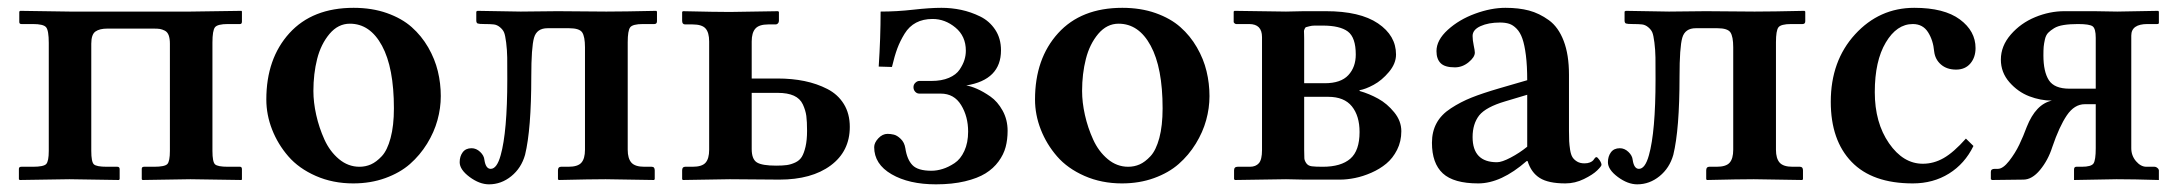

<svg xmlns="http://www.w3.org/2000/svg" viewBox="-20 -464 5625 496"><path d="M106 -353Q106 -385.3 99.1 -393.6Q92.3 -401.9 64.9 -401.9H35.2Q29.8 -401.9 29.8 -407.2V-434.1L32.2 -436L160.2 -434.1H252H377.9H472.2L604 -436L605 -434.1V-408.2Q605 -401.9 600.1 -401.9H568.8Q542 -401.9 535.4 -393.6Q528.8 -385.3 528.8 -354V-74.2Q528.8 -45.9 535.4 -39.6Q542 -33.2 568.8 -33.2H600.1Q605 -33.2 605 -26.9V-1L604 1L472.2 -1L348.1 1L346.2 -1V-27.8Q346.2 -33.2 352.1 -33.2H377.9Q405.8 -33.2 412.4 -40.3Q418.9 -47.4 418.9 -74.2V-351.1Q418.9 -364.3 415.8 -372.8Q412.6 -381.3 405.8 -384.8Q398.9 -388.2 393.1 -389.2Q387.2 -390.1 377.9 -390.1H256.8Q237.3 -390.1 226.6 -382.6Q215.8 -375 215.8 -351.1V-74.2Q215.8 -45.9 222.4 -39.6Q229 -33.2 255.9 -33.2H283.2Q289.1 -33.2 289.1 -26.9V-1L287.1 1L159.2 -1L30.8 1L28.8 -1V-27.8Q28.8 -33.2 35.2 -33.2H64.9Q92.8 -33.2 99.4 -40.3Q106 -47.4 106 -74.2Z M883.8 -402.8Q853.5 -402.8 831.3 -376.5Q809.1 -350.1 799.3 -311.8Q789.6 -273.4 789.6 -229Q789.6 -199.7 796.9 -167Q804.2 -134.3 818.1 -103.5Q832 -72.8 855.7 -53Q879.4 -33.2 908.7 -33.2Q924.3 -33.2 938.2 -39.3Q952.1 -45.4 966.3 -60.5Q980.5 -75.7 989 -107.4Q997.6 -139.2 997.6 -184.1Q997.6 -289.1 966.8 -345.9Q936 -402.8 883.8 -402.8ZM668 -207Q668 -312.5 727.5 -378.2Q787.1 -443.8 893.6 -443.8Q940.9 -443.8 979.5 -430.2Q1018.1 -416.5 1043.5 -394Q1068.8 -371.6 1086.2 -341.6Q1103.5 -311.5 1111.1 -280Q1118.7 -248.5 1118.7 -215.8Q1118.7 -184.6 1110.1 -153.6Q1101.6 -122.6 1083.3 -92.8Q1064.9 -63 1039.1 -40.3Q1013.2 -17.6 975.3 -3.9Q937.5 9.8 892.6 9.8Q839.8 9.8 795.9 -9.5Q752 -28.8 724.9 -60.1Q697.8 -91.3 682.9 -129.4Q668 -167.5 668 -207Z M1247.6 -27.8Q1234.9 -27.8 1231.4 -50.8Q1230.5 -62 1220.5 -71.5Q1210.4 -81.1 1198.2 -81.1Q1183.1 -81.1 1175.3 -70.6Q1167.5 -60.1 1167.5 -44.9Q1167.5 -25.9 1193.1 -6.8Q1218.8 12.2 1243.2 12.2Q1274.9 12.2 1300.8 -8.8Q1326.7 -29.8 1336.4 -64Q1352.5 -129.9 1352.5 -266.1Q1352.5 -341.8 1359.6 -366.5Q1366.7 -391.1 1394.5 -391.1H1450.2Q1476.6 -391.1 1483.9 -380.4Q1491.2 -369.6 1491.2 -341.8V-77.1Q1491.2 -54.2 1481.9 -43.7Q1472.7 -33.2 1448.2 -33.2H1429.2Q1421.4 -33.2 1421.4 -23.9V-1L1423.3 1Q1508.3 -1 1544.4 -1L1669.4 1L1671.4 -1V-23.9Q1671.4 -33.2 1663.6 -33.2H1644.5Q1620.6 -33.2 1611.1 -43.9Q1601.6 -54.7 1601.6 -77.1V-355Q1601.6 -384.8 1607.9 -393.3Q1614.3 -401.9 1641.1 -401.9H1670.4Q1677.2 -401.9 1677.2 -409.2V-434.1L1675.3 -436Q1590.3 -434.1 1546.4 -434.1L1420.4 -435.1Q1358.4 -434.1 1325.2 -434.1L1213.4 -436L1210.4 -434.1V-411.1Q1210.4 -404.8 1214.1 -403.3Q1217.8 -401.9 1231.4 -401.9Q1247.1 -401.9 1255.6 -400.9Q1264.2 -399.9 1271.7 -393.6Q1279.3 -387.2 1282.2 -380.1Q1285.2 -373 1287.6 -354Q1290 -335 1290.3 -315.4Q1290.5 -295.9 1290.5 -258.8Q1290.5 -123.5 1273.4 -63Q1263.7 -27.8 1247.6 -27.8Z M1989.3 -224.1H1921.9V-79.1Q1921.9 -52.7 1935.3 -44.4Q1948.7 -36.1 1984.9 -36.1Q2002 -36.1 2012.7 -37.6Q2023.4 -39.1 2034.4 -44.2Q2045.4 -49.3 2051.3 -58.8Q2057.1 -68.4 2061 -85.2Q2064.9 -102.1 2064.9 -126Q2064.9 -149.9 2063 -164.6Q2061 -179.2 2054 -194.3Q2046.9 -209.5 2030.8 -216.8Q2014.6 -224.1 1989.3 -224.1ZM1812 -77.1V-356.9Q1812 -379.9 1802.7 -390.4Q1793.5 -400.9 1769 -400.9H1750Q1742.2 -400.9 1742.2 -410.2V-433.1L1744.1 -435.1Q1830.1 -433.1 1865.2 -433.1L1990.2 -435.1L1992.2 -433.1V-410.2Q1992.2 -406.2 1989.7 -403.6Q1987.3 -400.9 1983.9 -400.9H1964.8Q1940.9 -400.9 1931.4 -390.1Q1921.9 -379.4 1921.9 -356.9V-261.2H1988.3Q2026.4 -261.2 2058.3 -254.6Q2090.3 -248 2117.4 -234.1Q2144.5 -220.2 2159.9 -195.3Q2175.3 -170.4 2175.3 -136.2Q2175.3 -73.2 2126 -36.6Q2076.7 0 1993.2 0L1865.2 -1L1744.1 1L1742.2 -1V-23.9Q1742.2 -33.2 1750 -33.2H1769Q1793.5 -33.2 1802.7 -43.7Q1812 -54.2 1812 -77.1Z M2386.2 -22.9Q2400.4 -22.9 2415.3 -27.6Q2430.2 -32.2 2445.8 -42.5Q2461.4 -52.7 2471.2 -74Q2481 -95.2 2481 -124Q2481 -163.1 2462.9 -192.6Q2444.8 -222.2 2410.2 -222.2H2355Q2348.6 -222.2 2344.2 -227.1Q2339.8 -231.9 2339.8 -238.8Q2339.8 -245.6 2344.7 -250.2Q2349.6 -254.9 2355 -254.9H2386.2Q2412.6 -254.9 2431.4 -262.9Q2450.2 -271 2459 -284.2Q2467.8 -297.4 2471.4 -309.1Q2475.1 -320.8 2475.1 -333Q2475.1 -370.6 2448.2 -392.8Q2421.4 -415 2389.2 -415Q2364.7 -415 2346.7 -405.5Q2328.6 -396 2316.9 -377Q2305.2 -357.9 2298.1 -338.9Q2291 -319.8 2284.2 -291L2250 -292Q2254.9 -366.7 2254.9 -434.1Q2296.9 -434.1 2339.6 -439Q2382.3 -443.8 2412.1 -443.8Q2438 -443.8 2463.1 -438.5Q2488.3 -433.1 2512.2 -421.4Q2536.1 -409.7 2551 -387.2Q2565.9 -364.7 2565.9 -334Q2565.9 -257.8 2476.1 -243.2Q2487.3 -241.7 2503.7 -234.6Q2520 -227.5 2538.6 -214.6Q2557.1 -201.7 2570.1 -178.2Q2583 -154.8 2583 -126Q2583 -103.5 2577.9 -84.2Q2572.8 -64.9 2559.6 -46.9Q2546.4 -28.8 2525.9 -16.1Q2505.4 -3.4 2472.7 4.4Q2439.9 12.2 2397.9 12.2Q2328.1 12.2 2283.2 -13.9Q2238.3 -40 2238.3 -84Q2238.3 -95.2 2249 -106.7Q2259.8 -118.2 2272.9 -118.2Q2280.8 -118.2 2289.1 -116.2Q2297.4 -114.3 2306.9 -105.2Q2316.4 -96.2 2318.8 -81.1Q2323.2 -51.8 2337.2 -37.4Q2351.1 -22.9 2386.2 -22.9Z M2869.6 -402.8Q2839.4 -402.8 2817.1 -376.5Q2794.9 -350.1 2785.2 -311.8Q2775.4 -273.4 2775.4 -229Q2775.4 -199.7 2782.7 -167Q2790 -134.3 2804 -103.5Q2817.9 -72.8 2841.6 -53Q2865.2 -33.2 2894.5 -33.2Q2910.2 -33.2 2924.1 -39.3Q2938 -45.4 2952.1 -60.5Q2966.3 -75.7 2974.9 -107.4Q2983.4 -139.2 2983.4 -184.1Q2983.4 -289.1 2952.6 -345.9Q2921.9 -402.8 2869.6 -402.8ZM2653.8 -207Q2653.8 -312.5 2713.4 -378.2Q2772.9 -443.8 2879.4 -443.8Q2926.8 -443.8 2965.3 -430.2Q3003.9 -416.5 3029.3 -394Q3054.7 -371.6 3072 -341.6Q3089.4 -311.5 3096.9 -280Q3104.5 -248.5 3104.5 -215.8Q3104.5 -184.6 3095.9 -153.6Q3087.4 -122.6 3069.1 -92.8Q3050.8 -63 3024.9 -40.3Q2999 -17.6 2961.2 -3.9Q2923.3 9.8 2878.4 9.8Q2825.7 9.8 2781.7 -9.5Q2737.8 -28.8 2710.7 -60.1Q2683.6 -91.3 2668.7 -129.4Q2653.8 -167.5 2653.8 -207Z M3349.1 -249H3402.3Q3443.8 -249 3463.1 -269.8Q3482.4 -290.5 3482.4 -323.2Q3482.4 -367.2 3461.9 -382.6Q3441.4 -397.9 3397 -397.9H3376.5Q3368.7 -397.9 3362.8 -396.2Q3356.9 -394.5 3354.5 -394Q3352.1 -393.6 3350.3 -389.4Q3348.6 -385.3 3348.6 -383.8Q3348.6 -382.3 3348.9 -374.8Q3349.1 -367.2 3349.1 -363.8ZM3349.1 -213.9V-77.1Q3349.1 -60.5 3349.6 -54.7Q3350.1 -48.8 3354.7 -42.2Q3359.4 -35.6 3368.9 -34.4Q3378.4 -33.2 3397 -33.2Q3444.3 -33.2 3468.3 -54Q3492.2 -74.7 3492.2 -123Q3492.2 -164.6 3472.4 -189.2Q3452.6 -213.9 3411.1 -213.9ZM3170.4 1 3168 -1V-23.9Q3168 -33.2 3177.2 -33.2H3209Q3224.1 -33.2 3232.2 -42.5Q3240.2 -51.8 3240.2 -76.2V-368.2Q3240.2 -401.9 3207 -401.9H3173.3Q3171.4 -401.9 3169.2 -403.8Q3167 -405.8 3167 -407.2V-434.1L3168.9 -436L3302.2 -434.1L3348.1 -435.1H3405.3Q3493.2 -435.1 3539.8 -403.6Q3586.4 -372.1 3586.4 -323.2Q3586.4 -299.8 3568.1 -278.1Q3549.8 -256.3 3528.6 -244.9Q3507.3 -233.4 3492.2 -231V-229Q3517.6 -221.7 3540.5 -209Q3563.5 -196.3 3581.8 -173.8Q3600.1 -151.4 3600.1 -125Q3600.1 -98.6 3589.1 -76.9Q3578.1 -55.2 3561.3 -41.3Q3544.4 -27.3 3522.7 -17.8Q3501 -8.3 3480.5 -4.2Q3460 0 3441.4 0H3349.1L3302.2 -1Z M3923.8 -47.9Q3857.9 9.8 3798.8 9.8Q3735.4 9.8 3707.3 -16.1Q3679.2 -42 3679.2 -95.2Q3679.2 -124 3691.2 -146Q3703.1 -168 3728.3 -184.3Q3753.4 -200.7 3781.5 -211.9Q3809.6 -223.1 3853 -235.8L3925.3 -256.8Q3925.3 -293.9 3921.9 -321Q3918.5 -348.1 3912.8 -364.3Q3907.2 -380.4 3897.9 -389.9Q3888.7 -399.4 3878.7 -402.6Q3868.7 -405.8 3855 -405.8Q3825.2 -405.8 3804.7 -396.5Q3784.2 -387.2 3784.2 -371.1Q3784.2 -360.4 3787.1 -346.7Q3790 -333 3790 -328.1Q3790 -316.4 3773.9 -303.2Q3757.8 -290 3738.3 -290Q3712.4 -290 3701.7 -300.8Q3690.9 -311.5 3690.9 -332Q3690.9 -360.4 3720.2 -387Q3749.5 -413.6 3790.8 -428.7Q3832 -443.8 3869.1 -443.8Q3903.3 -443.8 3929.9 -436.8Q3956.5 -429.7 3981.2 -411.9Q4005.9 -394 4019.5 -358.4Q4033.2 -322.8 4033.2 -271V-126Q4033.2 -108.9 4033.7 -99.4Q4034.2 -89.8 4036.1 -77.1Q4038.1 -64.5 4042.2 -57.9Q4046.4 -51.3 4054.2 -46.6Q4062 -42 4073.2 -42Q4081.5 -42 4087.4 -44.4Q4093.3 -46.9 4095.7 -49.8L4100.1 -55.7Q4102.1 -58.1 4104 -58.1Q4106.9 -58.1 4112.1 -50.5Q4117.2 -43 4117.2 -38.1Q4117.2 -34.7 4106 -23.7Q4094.7 -12.7 4071.8 -1.5Q4048.8 9.8 4023.9 9.8Q3980 9.8 3957.8 -4.2Q3935.5 -18.1 3926.3 -47.9ZM3925.3 -85V-219.2L3868.2 -202.1Q3818.8 -187.5 3801.3 -166Q3784.2 -144 3784.2 -109.9Q3784.2 -44.9 3847.2 -44.9Q3859.9 -44.9 3882.6 -56.9Q3905.3 -68.8 3925.3 -85Z M4213.9 -27.8Q4201.2 -27.8 4197.8 -50.8Q4196.8 -62 4186.8 -71.5Q4176.8 -81.1 4164.6 -81.1Q4149.4 -81.1 4141.6 -70.6Q4133.8 -60.1 4133.8 -44.9Q4133.8 -25.9 4159.4 -6.8Q4185.1 12.2 4209.5 12.2Q4241.2 12.2 4267.1 -8.8Q4293 -29.8 4302.7 -64Q4318.8 -129.9 4318.8 -266.1Q4318.8 -341.8 4325.9 -366.5Q4333 -391.1 4360.8 -391.1H4416.5Q4442.9 -391.1 4450.2 -380.4Q4457.5 -369.6 4457.5 -341.8V-77.1Q4457.5 -54.2 4448.2 -43.7Q4439 -33.2 4414.6 -33.2H4395.5Q4387.7 -33.2 4387.7 -23.9V-1L4389.6 1Q4474.6 -1 4510.7 -1L4635.7 1L4637.7 -1V-23.9Q4637.7 -33.2 4629.9 -33.2H4610.8Q4586.9 -33.2 4577.4 -43.9Q4567.9 -54.7 4567.9 -77.1V-355Q4567.9 -384.8 4574.2 -393.3Q4580.6 -401.9 4607.4 -401.9H4636.7Q4643.6 -401.9 4643.6 -409.2V-434.1L4641.6 -436Q4556.6 -434.1 4512.7 -434.1L4386.7 -435.1Q4324.7 -434.1 4291.5 -434.1L4179.7 -436L4176.8 -434.1V-411.1Q4176.8 -404.8 4180.4 -403.3Q4184.1 -401.9 4197.8 -401.9Q4213.4 -401.9 4221.9 -400.9Q4230.5 -399.9 4238 -393.6Q4245.6 -387.2 4248.5 -380.1Q4251.5 -373 4253.9 -354Q4256.3 -335 4256.6 -315.4Q4256.8 -295.9 4256.8 -258.8Q4256.8 -123.5 4239.7 -63Q4230 -27.8 4213.9 -27.8Z M5078.1 -86.9Q5055.7 -41 5014.9 -15.6Q4974.1 9.8 4921.4 9.8Q4816.9 9.8 4763.2 -45.9Q4709.5 -101.6 4709.5 -201.2Q4709.5 -306.6 4772.2 -375.2Q4835 -443.8 4925.3 -443.8Q5002.4 -443.8 5043 -413.8Q5083.5 -383.8 5083.5 -339.8Q5083.5 -315.9 5070.1 -300Q5056.6 -284.2 5033.2 -284.2Q5009.3 -284.2 4994.1 -297.4Q4979 -310.5 4976.6 -331.1Q4974.1 -359.9 4960.7 -380.9Q4947.3 -401.9 4921.4 -401.9Q4879.9 -401.9 4851.6 -354.2Q4823.2 -306.6 4823.2 -226.1Q4823.2 -147 4859.9 -94Q4896.5 -41 4947.3 -41Q4975.6 -41 5001.2 -55.7Q5026.9 -70.3 5058.6 -106Z M5394 -234.9V-366.2Q5394 -390.1 5386 -396Q5377.9 -401.9 5348.1 -401.9Q5326.7 -401.9 5311.3 -399.4Q5295.9 -397 5286.4 -391.1Q5276.9 -385.3 5271 -379.2Q5265.1 -373 5262.7 -362.3Q5260.3 -351.6 5259.5 -343.3Q5258.8 -335 5258.8 -320.8Q5258.8 -278.8 5272.9 -256.8Q5287.1 -234.9 5326.2 -234.9ZM5215.8 -136.2Q5239.3 -195.3 5280.8 -204.1Q5251.5 -204.1 5222.2 -215.3Q5192.9 -226.6 5170.9 -251.7Q5148.9 -276.9 5148.9 -310.1Q5148.9 -345.2 5174.6 -374.8Q5200.2 -404.3 5237.5 -419.7Q5274.9 -435.1 5313 -435.1H5390.1L5449.7 -434.1L5555.2 -436L5557.1 -434.1V-404.8Q5557.1 -401.9 5552.7 -401.9H5527.8Q5485.8 -401.9 5485.8 -372.1V-81.1Q5485.8 -62 5498 -47.6Q5510.3 -33.2 5524.9 -33.2H5545.9Q5549.3 -33.2 5552.2 -31Q5555.2 -28.8 5556.2 -26.9Q5557.1 -24.9 5557.1 -23.9V1Q5490.7 -1 5447.8 -1L5337.9 1V-25.9Q5337.9 -33.2 5343.8 -33.2H5357.9Q5382.3 -33.2 5388.2 -41.7Q5394 -50.3 5394 -81.1V-194.8H5365.7Q5338.9 -194.8 5319.3 -166Q5299.8 -137.2 5281.7 -84Q5271 -50.3 5250.2 -25.1Q5229.5 0 5207 0L5126 1L5123 -1V-20Q5123 -27.8 5132.8 -27.8H5141.1Q5154.3 -27.8 5170.2 -48.1Q5186 -68.4 5196.5 -90.3Q5207 -112.3 5215.8 -136.2Z"/></svg>

Font: Linux Libertine G
Style: Semibold
Weight: 600
Designer: Philipp H. Poll
Foundry: Philipp H. Poll
Version: Version 5.1.1